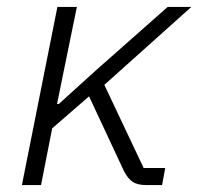

<svg xmlns="http://www.w3.org/2000/svg" viewBox="-20 -532 570 552"><path d="M43 0 145 -512H201L167 -346L144 -233H149L256 -330L462 -512H530L280 -288L393 -49H455L446 0H400Q375 0 361 -9.5Q347 -19 336 -41L236 -255L130 -163L98 0Z"/></svg>

Font: IBM Plex Sans Light
Style: Italic
Weight: 300
Italic angle: -11.31°
Designer: Mike Abbink, Paul van der Laan, Pieter van Rosmalen
Foundry: Bold Monday
Version: Version 3.201